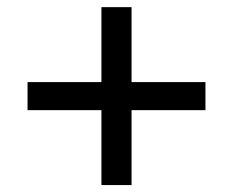

<svg xmlns="http://www.w3.org/2000/svg" viewBox="-20 -538 665 548"><path d="M566.4 -303.7H355.5V-517.6H269.5V-303.7H58.6V-223.6H269.5V-9.8H355.5V-223.6H566.4Z"/></svg>

Font: Wanted Sans
Style: Regular
Weight: 400
Designer: Original Design by Kil Hyung-jin and Kang Hanbin, Wanted Lab, Inc; Hangeul from Source Han Sans by Jang Soo-young and Ka
Foundry: Wanted Lab, Inc.
Version: Version 1.001;Glyphs 3.2 (3227)